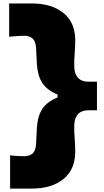

<svg xmlns="http://www.w3.org/2000/svg" viewBox="-20 -934 599 1104"><path d="M38.1 150.4V-41Q64.9 -37.6 86.9 -36.6Q108.9 -35.6 124 -35.6Q156.7 -38.1 171.1 -55.2Q185.5 -72.3 187.5 -106.9L191.9 -195.3Q195.8 -265.1 222.4 -306.6Q249 -348.1 311 -374V-390.6Q249 -416 222.4 -458.3Q195.8 -500.5 191.9 -568.4L187.5 -656.7Q185.5 -691.4 171.1 -708.7Q156.7 -726.1 124 -728.5Q108.9 -728.5 85.9 -727.3Q63 -726.1 32.7 -722.7V-914.1H163.1Q276.9 -914.1 344.7 -859.4Q412.6 -804.7 412.6 -702.6Q412.6 -666 409.7 -630.4Q406.7 -594.7 406.7 -558.1Q406.7 -511.2 427.7 -487.8Q448.7 -464.4 485.8 -464.4H537.6V-299.8H485.8Q448.7 -299.8 427.7 -276.4Q406.7 -252.9 406.7 -206.1Q406.7 -169.4 409.7 -133.8Q412.6 -98.1 412.6 -61.5Q412.6 40.5 344.7 95.5Q276.9 150.4 163.1 150.4Z"/></svg>

Font: Pinar DS1 Black
Style: Regular
Weight: 900
Designer: Amin Abedi
Version: Version 3.000